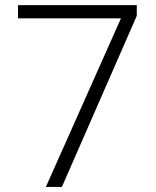

<svg xmlns="http://www.w3.org/2000/svg" viewBox="-20 -734 611 754"><path d="M223.1 0 517.1 -671.9V-713.9H50.8V-662.1H455.1L160.2 0Z"/></svg>

Font: Noto Reveo Sans
Style: Regular
Weight: 300
Designer: Monotype Design Team
Foundry: Monotype Imaging Inc.
Version: Version 2.007